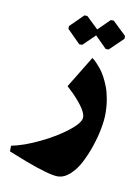

<svg xmlns="http://www.w3.org/2000/svg" viewBox="-178 -397 461 635"><g transform="rotate(10 53.0 -80.0)"><path d="M64 -253.3 104 -292 142.7 -253.3H152.7L198.3 -297.3V-306.7L152.7 -350.3H142.7L104 -312L64 -350.3H54L10 -306.7V-297.3L54 -253.3ZM59 189.3Q80 189.3 99.7 171.8Q119.3 154.3 133.3 127.3Q147.3 100.3 158 68.7Q168.7 37 174 8Q179.3 -21 179.3 -42Q179.3 -67.3 175.2 -90.7Q171 -114 164.5 -131Q158 -148 150 -162.7Q142 -177.3 134 -187Q126 -196.7 119.5 -203.5Q113 -210.3 108.7 -213.3L104.7 -216.3L40 -110.3Q40 -110.3 61.7 -89.7Q108.7 -41.3 108.7 -17.7Q108.7 0.7 71.7 29.7Q34.7 58.7 -17.3 83.5Q-69.3 108.3 -110 116.3V135.3Q-110 135.3 -50.7 158.7Q31.3 189.3 59 189.3Z"/></g></svg>

Font: Jomhuria
Style: Regular
Weight: 400
Designer: Arabic design by Kourosh Beigpour, Latin design by Eben Sorkin, engineering by Lasse Fister and Khaled Hosney
Version: Version 1.0000